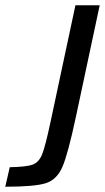

<svg xmlns="http://www.w3.org/2000/svg" viewBox="-55 -708 398 728"><path d="M136 -243 231 -688H323L233 -266Q203 -125 182 -76Q161 -27 119 -13.5Q77 0 -35 0L-18 -74Q45 -75 69 -84Q93 -93 105 -123.5Q117 -154 136 -243Z"/></svg>

Font: Saira Semi Condensed
Style: Italic
Weight: 400
Width: 4
Italic angle: -12°
Designer: Hector Gatti with collaboration of the Omnibus-Type team
Foundry: Omnibus-Type
Version: Version 1.001; ttfautohint (v1.8)